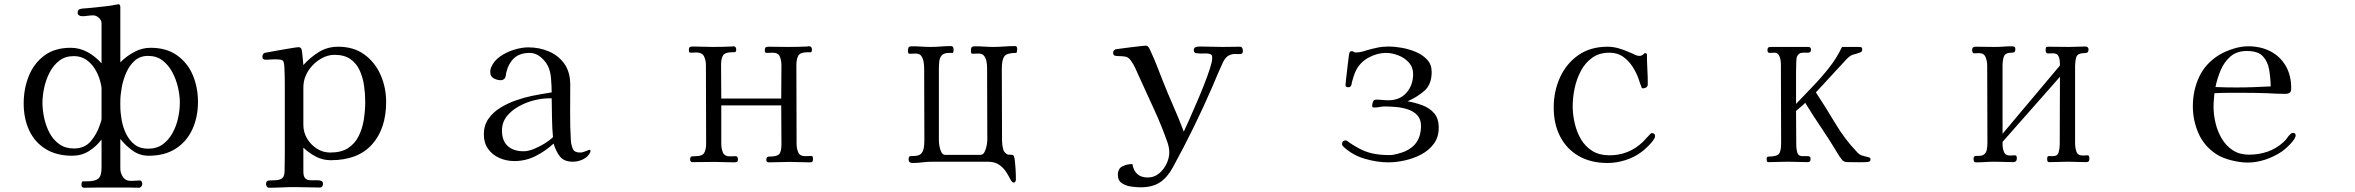

<svg xmlns="http://www.w3.org/2000/svg" viewBox="-20 -760 11040 900"><path d="M456 -344Q456 -353 453.5 -363Q451 -373 449 -382Q441 -411 424.5 -437.5Q408 -464 383.5 -480.5Q359 -497 326 -497Q286 -497 258 -475.5Q230 -454 212.5 -420Q195 -386 187 -348Q179 -310 179 -278Q179 -245 187 -207.5Q195 -170 212 -137.5Q229 -105 257.5 -84.5Q286 -64 326 -64Q377 -64 406 -98.5Q435 -133 449 -177Q451 -184 453.5 -190.5Q456 -197 456 -204ZM823 -279Q823 -312 814.5 -349.5Q806 -387 788 -421Q770 -455 742 -476.5Q714 -498 674 -498Q637 -498 612 -476Q587 -454 572 -420Q557 -386 550.5 -349.5Q544 -313 544 -284V-264Q544 -234 550 -199Q556 -164 571 -133Q586 -102 611 -82.5Q636 -63 674 -63Q715 -63 743 -83.5Q771 -104 789 -137Q807 -170 815 -207.5Q823 -245 823 -279ZM908 -282Q908 -211 881.5 -153.5Q855 -96 803.5 -63Q752 -30 677 -30Q635 -30 601.5 -54Q568 -78 544 -109V26Q543 49 555.5 68.5Q568 88 594 88Q604 88 614.5 87Q625 86 635 86Q641 86 644 91.5Q647 97 647 102Q647 108 642.5 114Q638 120 632 120Q617 120 602.5 119.5Q588 119 574 119H448Q429 119 411 119.5Q393 120 375 120Q362 120 362 107Q362 90 369 90Q376 90 387 90Q424 90 440 78Q456 66 456 26V-106Q431 -73 396.5 -51.5Q362 -30 319 -30Q245 -30 194 -61.5Q143 -93 117 -148.5Q91 -204 91 -275Q91 -343 114.5 -402.5Q138 -462 187 -499Q236 -536 311 -536Q354 -536 391 -515.5Q428 -495 456 -463V-651Q456 -665 443.5 -676.5Q431 -688 417 -688Q404 -688 391 -686Q378 -684 365 -684Q357 -684 350.5 -688Q344 -692 344 -701Q344 -714 354 -717Q362 -720 373.5 -720.5Q385 -721 394 -722Q428 -726 461.5 -729Q495 -732 529 -739Q531 -739 532.5 -739.5Q534 -740 536 -740Q542 -740 544 -730V-468Q572 -496 608.5 -516Q645 -536 686 -536Q760 -536 809.5 -501Q859 -466 883.5 -408.5Q908 -351 908 -282Z M1692 -284Q1692 -320 1686.5 -358.5Q1681 -397 1666 -430Q1651 -463 1622.5 -483Q1594 -503 1548 -503Q1516 -503 1485.5 -485.5Q1455 -468 1433.5 -440Q1412 -412 1405 -380Q1402 -365 1402 -349Q1402 -333 1402 -317Q1402 -281 1402 -245.5Q1402 -210 1402 -174Q1402 -140 1419.5 -110.5Q1437 -81 1465.5 -63Q1494 -45 1528 -45Q1580 -45 1612 -66Q1644 -87 1661.5 -122.5Q1679 -158 1685.5 -200Q1692 -242 1692 -284ZM1790 -282Q1790 -157 1724 -83Q1658 -9 1530 -9Q1493 -9 1460.5 -26Q1428 -43 1402 -68V44Q1402 68 1411.5 76.5Q1421 85 1436 85Q1451 85 1469 85Q1479 85 1486.5 88Q1494 91 1494 103Q1494 108 1490.5 113.5Q1487 119 1480 119Q1450 119 1420.5 118Q1391 117 1361 117Q1331 117 1301 118.5Q1271 120 1241 120Q1234 120 1230.5 114Q1227 108 1227 103Q1227 87 1241 86Q1255 85 1266 85Q1290 85 1302 76Q1314 67 1314 41Q1314 22 1314.5 4Q1315 -14 1315 -33V-291Q1315 -329 1315 -367.5Q1315 -406 1313 -444Q1312 -473 1303.5 -477.5Q1295 -482 1269 -482Q1259 -482 1248 -481Q1237 -480 1226 -480Q1210 -480 1210 -493Q1210 -507 1220 -512Q1221 -512 1236 -515Q1251 -518 1274 -522Q1297 -526 1320 -530Q1343 -534 1359.5 -536.5Q1376 -539 1379 -539Q1389 -539 1393 -530Q1395 -527 1396.5 -511Q1398 -495 1400 -478Q1402 -461 1402 -455Q1434 -491 1474.5 -516Q1515 -541 1565 -541Q1638 -541 1688 -504.5Q1738 -468 1764 -409Q1790 -350 1790 -282Z M2572 -117Q2568 -162 2567.5 -207.5Q2567 -253 2566 -299H2551Q2520 -299 2482.5 -289.5Q2445 -280 2411 -261Q2377 -242 2355 -214Q2333 -186 2333 -148Q2333 -100 2360 -75.5Q2387 -51 2434 -51Q2456 -51 2482 -61.5Q2508 -72 2532.5 -87Q2557 -102 2572 -117ZM2748 -53Q2748 -49 2747 -47Q2737 -25 2713.5 -13.5Q2690 -2 2666 -2Q2624 -2 2605 -26Q2586 -50 2575 -87Q2537 -52 2490.5 -28.5Q2444 -5 2391 -5Q2354 -5 2321 -19.5Q2288 -34 2268 -62Q2248 -90 2248 -130Q2248 -172 2269.5 -203Q2291 -234 2325.5 -255Q2360 -276 2398.5 -289.5Q2437 -303 2471 -310Q2494 -315 2518 -319Q2542 -323 2566 -327Q2566 -355 2563 -392Q2560 -429 2547 -453Q2535 -476 2512.5 -494Q2490 -512 2463 -512Q2417 -512 2390.5 -488Q2364 -464 2353 -420Q2352 -415 2351.5 -409.5Q2351 -404 2349 -399Q2348 -393 2341.5 -388.5Q2335 -384 2329 -384Q2310 -384 2294 -393Q2278 -402 2278 -423Q2278 -435 2282 -444Q2295 -475 2324.5 -495.5Q2354 -516 2390 -527Q2426 -538 2456 -538Q2510 -538 2555 -518Q2600 -498 2626.5 -459.5Q2653 -421 2653 -363Q2653 -298 2652.5 -232Q2652 -166 2656 -100Q2658 -78 2665.5 -61.5Q2673 -45 2699 -45Q2711 -45 2726 -51.5Q2741 -58 2745 -58Q2748 -58 2748 -53Z M3791 -16Q3791 -7 3788.5 -3Q3786 1 3777 1Q3753 1 3729.5 0Q3706 -1 3682 -1Q3657 -1 3633 0Q3609 1 3584 1Q3572 1 3572 -11Q3572 -26 3585 -26Q3622 -26 3632.5 -37.5Q3643 -49 3643 -85Q3643 -131 3642.5 -176Q3642 -221 3642 -266H3361V-85Q3361 -64 3368.5 -45.5Q3376 -27 3402 -27Q3409 -27 3415.5 -27.5Q3422 -28 3429 -28Q3434 -28 3436.5 -24Q3439 -20 3439 -15Q3439 -3 3434 -1Q3429 1 3419 1Q3397 1 3375 0Q3353 -1 3330 -1Q3305 -1 3279 -0.5Q3253 0 3227 0Q3215 0 3215 -12Q3215 -26 3223.5 -27Q3232 -28 3242 -28Q3272 -28 3281 -43.5Q3290 -59 3290 -87Q3290 -179 3289.5 -271Q3289 -363 3289 -454Q3289 -478 3280 -496Q3271 -514 3244 -514Q3238 -514 3231.5 -513.5Q3225 -513 3219 -513Q3212 -513 3210.5 -516.5Q3209 -520 3209 -525Q3209 -536 3213 -539Q3217 -542 3227 -542Q3250 -542 3274 -541Q3298 -540 3321 -540Q3343 -540 3365.5 -540.5Q3388 -541 3410 -542Q3412 -542 3414.5 -542.5Q3417 -543 3419 -543Q3425 -543 3428 -538.5Q3431 -534 3431 -529Q3431 -516 3424.5 -515.5Q3418 -515 3410 -515Q3379 -515 3369.5 -500.5Q3360 -486 3360 -457Q3360 -417 3360.5 -377.5Q3361 -338 3361 -298H3642Q3642 -337 3642.5 -376Q3643 -415 3643 -454Q3643 -476 3635.5 -494.5Q3628 -513 3602 -513Q3595 -513 3588.5 -512.5Q3582 -512 3575 -512Q3568 -512 3566.5 -515.5Q3565 -519 3565 -524Q3565 -535 3569 -538Q3573 -541 3583 -541Q3606 -541 3629 -540.5Q3652 -540 3674 -540Q3697 -540 3719.5 -540.5Q3742 -541 3764 -542Q3766 -543 3769 -543Q3772 -543 3774 -543Q3780 -543 3783 -538.5Q3786 -534 3786 -529Q3786 -515 3780 -515Q3774 -515 3764 -515Q3731 -515 3722 -499Q3713 -483 3713 -453Q3713 -362 3713.5 -269.5Q3714 -177 3714 -85Q3714 -65 3721.5 -46.5Q3729 -28 3754 -28Q3761 -28 3767.5 -28.5Q3774 -29 3781 -29Q3788 -29 3789.5 -25Q3791 -21 3791 -16Z M4748 -528Q4748 -525 4747 -518.5Q4746 -512 4742 -512Q4699 -512 4687.5 -495.5Q4676 -479 4676 -438Q4676 -353 4676.5 -269Q4677 -185 4677 -101Q4677 -84 4681.5 -63.5Q4686 -43 4705 -35H4715Q4728 -35 4731 -31Q4734 -27 4736 -15Q4742 33 4742 82Q4742 86 4739.5 91Q4737 96 4732 96Q4724 96 4716.5 81Q4709 66 4697 47Q4685 28 4664.5 13Q4644 -2 4609 -2H4351Q4327 -2 4304 1Q4281 4 4258 4Q4239 4 4239 -13Q4239 -27 4246.5 -28Q4254 -29 4264 -29Q4288 -29 4298 -40Q4308 -51 4310.5 -68Q4313 -85 4313 -103Q4313 -187 4312.5 -271Q4312 -355 4312 -440Q4312 -453 4309.5 -469Q4307 -485 4299 -497Q4291 -509 4273 -509Q4266 -509 4259.5 -508.5Q4253 -508 4246 -508Q4239 -508 4237.5 -511.5Q4236 -515 4236 -520Q4236 -533 4239 -538Q4242 -543 4256 -543Q4278 -543 4299.5 -541.5Q4321 -540 4343 -540Q4366 -540 4390 -542Q4414 -544 4438 -544Q4450 -544 4450 -528Q4450 -512 4445 -512Q4440 -512 4429 -512Q4405 -512 4395 -501Q4385 -490 4383 -473Q4381 -456 4381 -438V-101Q4381 -92 4383.5 -76Q4386 -60 4392.5 -47Q4399 -34 4411 -34H4576Q4588 -34 4595 -47.5Q4602 -61 4605 -78Q4608 -95 4608 -103Q4608 -187 4607.5 -271Q4607 -355 4607 -440Q4607 -454 4604.5 -470Q4602 -486 4593.5 -497.5Q4585 -509 4567 -509Q4560 -509 4553.5 -508.5Q4547 -508 4541 -508Q4534 -508 4532.5 -511.5Q4531 -515 4531 -520Q4531 -532 4534 -537.5Q4537 -543 4551 -543Q4572 -543 4593.5 -541.5Q4615 -540 4637 -540Q4662 -540 4687 -542Q4712 -544 4737 -544Q4745 -544 4746.5 -539Q4748 -534 4748 -528Z M5806 -522Q5806 -508 5796.5 -507Q5787 -506 5772.5 -507Q5758 -508 5742 -501Q5726 -494 5713 -469Q5700 -441 5688 -413Q5676 -385 5664 -356Q5622 -259 5575.5 -164Q5529 -69 5478 24Q5452 72 5417 95Q5382 118 5326 118Q5307 118 5282 114.5Q5257 111 5238.5 98.5Q5220 86 5220 60Q5220 30 5241.5 19.5Q5263 9 5288 9Q5299 72 5360 72Q5390 72 5412.5 53.5Q5435 35 5448 8Q5461 -19 5461 -46Q5461 -67 5453 -91Q5425 -171 5389.5 -248Q5354 -325 5319 -402Q5311 -420 5302 -440Q5293 -460 5281 -476Q5270 -492 5255.5 -494.5Q5241 -497 5224 -497Q5214 -497 5206 -499Q5198 -501 5198 -513Q5198 -520 5201 -523Q5204 -526 5209 -529Q5211 -529 5231 -532Q5251 -535 5277 -538Q5303 -541 5324.5 -543.5Q5346 -546 5350 -546Q5360 -546 5366 -535.5Q5372 -525 5375 -517Q5390 -485 5403 -451.5Q5416 -418 5429 -385Q5453 -324 5479.5 -264Q5506 -204 5529 -143Q5537 -159 5552.5 -194.5Q5568 -230 5587 -273.5Q5606 -317 5623 -360Q5640 -403 5651 -437Q5662 -471 5662 -485V-493Q5662 -504 5651.5 -507Q5641 -510 5628.5 -509.5Q5616 -509 5609 -509Q5601 -509 5588.5 -510.5Q5576 -512 5576 -524Q5576 -536 5584.5 -539Q5593 -542 5603 -542Q5630 -542 5657 -541Q5684 -540 5711 -540Q5731 -540 5751.5 -540.5Q5772 -541 5792 -541Q5800 -541 5803 -535Q5806 -529 5806 -522Z M6724 -161Q6724 -117 6701 -86Q6678 -55 6642 -36Q6606 -17 6565 -8Q6524 1 6488 1Q6435 1 6378.5 -15.5Q6322 -32 6281 -69Q6278 -72 6274.5 -75.5Q6271 -79 6271 -84Q6271 -95 6276.5 -98.5Q6282 -102 6288 -102Q6291 -102 6295.5 -99Q6300 -96 6302 -94Q6335 -71 6364 -57.5Q6393 -44 6424.5 -38.5Q6456 -33 6496 -33Q6509 -33 6531 -39Q6553 -45 6565 -50Q6641 -83 6641 -169Q6641 -201 6624 -219.5Q6607 -238 6580 -247Q6553 -256 6524 -258.5Q6495 -261 6471 -261Q6459 -261 6447 -258.5Q6435 -256 6423 -256Q6419 -256 6415.5 -257Q6412 -258 6412 -263Q6412 -272 6415.5 -282.5Q6419 -293 6430 -293Q6444 -293 6458.5 -291.5Q6473 -290 6488 -290Q6542 -290 6573 -325.5Q6604 -361 6604 -413Q6604 -445 6584 -467Q6564 -489 6534.5 -500.5Q6505 -512 6477 -512Q6437 -512 6398 -491.5Q6359 -471 6339 -435Q6332 -422 6327 -407.5Q6322 -393 6318 -378Q6317 -374 6316 -368Q6315 -362 6313 -358Q6309 -351 6300 -351Q6296 -351 6291.5 -353Q6287 -355 6287 -360Q6287 -365 6289.5 -388Q6292 -411 6295.5 -439Q6299 -467 6301.5 -488.5Q6304 -510 6305 -511Q6307 -516 6309 -518Q6311 -520 6317 -520Q6322 -520 6326 -517Q6330 -514 6334 -514Q6347 -514 6359 -516.5Q6371 -519 6382 -523Q6409 -531 6435.5 -536.5Q6462 -542 6490 -542Q6516 -542 6550.5 -536Q6585 -530 6617 -516.5Q6649 -503 6670 -480Q6691 -457 6691 -423Q6691 -365 6658 -335.5Q6625 -306 6578 -285Q6614 -279 6647.5 -266.5Q6681 -254 6702.5 -229.5Q6724 -205 6724 -161Z M7738 -123Q7738 -117 7735.5 -112Q7733 -107 7729 -102Q7721 -90 7702.5 -72Q7684 -54 7672 -46Q7640 -22 7598 -9Q7556 4 7516 4Q7437 4 7380.5 -28.5Q7324 -61 7293.5 -119.5Q7263 -178 7263 -256Q7263 -332 7292.5 -397Q7322 -462 7378.5 -501.5Q7435 -541 7516 -541Q7542 -541 7569 -533Q7596 -525 7620 -514Q7631 -510 7642.5 -504Q7654 -498 7666 -498Q7671 -498 7676 -500.5Q7681 -503 7685 -507Q7687 -511 7691 -511Q7700 -511 7700 -504Q7700 -470 7702 -435.5Q7704 -401 7704 -366Q7704 -356 7697.5 -351Q7691 -346 7682 -346Q7674 -346 7675 -351Q7671 -360 7667.5 -370Q7664 -380 7661 -390Q7650 -421 7631.5 -449Q7613 -477 7587 -495Q7561 -513 7524 -513Q7476 -513 7443 -489Q7410 -465 7390 -427Q7370 -389 7361 -345.5Q7352 -302 7352 -263Q7352 -223 7361.5 -182Q7371 -141 7391 -107Q7411 -73 7444 -52.5Q7477 -32 7524 -32Q7614 -32 7679 -93Q7688 -102 7696.5 -111.5Q7705 -121 7715 -131Q7717 -133 7718.5 -134.5Q7720 -136 7724 -136Q7729 -136 7733.5 -133Q7738 -130 7738 -123Z M8748 -12Q8748 -3 8737 -1Q8721 1 8692.5 0.5Q8664 0 8645 0Q8638 0 8631 -1Q8624 -2 8617 -8Q8610 -16 8603.5 -25.5Q8597 -35 8592 -44Q8556 -104 8517 -161.5Q8478 -219 8442 -278Q8432 -268 8421 -259Q8410 -250 8399 -240Q8399 -200 8399.5 -159.5Q8400 -119 8400 -79Q8400 -63 8404.5 -45.5Q8409 -28 8430 -28H8454Q8467 -28 8467 -16Q8467 -6 8463.5 -3Q8460 0 8450 0Q8428 0 8406.5 -1Q8385 -2 8363 -2Q8340 -2 8316.5 -1Q8293 0 8270 0Q8263 0 8262 -6Q8261 -12 8261 -16Q8261 -19 8263 -22.5Q8265 -26 8269 -26Q8307 -26 8318 -38Q8329 -50 8329 -88Q8329 -180 8328.5 -272.5Q8328 -365 8328 -457Q8328 -467 8326 -480Q8324 -493 8317.5 -503Q8311 -513 8297 -513Q8292 -513 8286.5 -512.5Q8281 -512 8276 -512Q8265 -512 8265 -524Q8265 -534 8268.5 -537Q8272 -540 8281 -540H8456Q8469 -540 8469 -527Q8469 -513 8454.5 -513Q8440 -513 8431 -513Q8411 -513 8403 -494Q8401 -490 8400 -469Q8399 -448 8399 -421.5Q8399 -395 8399 -373Q8399 -351 8399 -344V-273Q8437 -313 8477.5 -355Q8518 -397 8553.5 -442Q8589 -487 8613 -537Q8615 -540 8616 -540H8690Q8698 -540 8703.5 -539Q8709 -538 8709 -528Q8709 -517 8699 -514Q8680 -507 8667 -504Q8654 -501 8637 -484L8492 -327Q8538 -257 8583 -181.5Q8628 -106 8686 -46Q8698 -33 8710 -30.5Q8722 -28 8738 -23Q8743 -22 8745.5 -20Q8748 -18 8748 -12Z M9774 -17Q9774 -7 9770.5 -3.5Q9767 0 9757 0Q9736 0 9715.5 -1Q9695 -2 9675 -2Q9653 -2 9630.5 -1Q9608 0 9586 0Q9579 0 9577.5 -5Q9576 -10 9576 -15Q9576 -29 9584 -28.5Q9592 -28 9602 -28Q9625 -28 9630 -46.5Q9635 -65 9635 -83L9636 -400L9367 -95V-82Q9367 -65 9373.5 -48Q9380 -31 9402 -31Q9408 -31 9413.5 -31.5Q9419 -32 9426 -32Q9431 -32 9432.5 -27.5Q9434 -23 9434 -18Q9434 0 9417 0Q9395 0 9374 -1Q9353 -2 9331 -2Q9309 -2 9286.5 -0.5Q9264 1 9242 1Q9235 1 9233 -4Q9231 -9 9231 -14Q9231 -27 9238.5 -28.5Q9246 -30 9257 -29.5Q9268 -29 9277 -34Q9290 -42 9293 -58Q9296 -74 9296 -87Q9296 -179 9295.5 -270.5Q9295 -362 9295 -453Q9295 -473 9287.5 -492Q9280 -511 9256 -511Q9250 -511 9245 -510.5Q9240 -510 9235 -510Q9229 -510 9226.5 -515.5Q9224 -521 9224 -525Q9224 -541 9239 -541Q9262 -541 9285.5 -540.5Q9309 -540 9332 -540Q9352 -540 9371.5 -541.5Q9391 -543 9410 -543Q9418 -543 9422.5 -540.5Q9427 -538 9427 -530Q9427 -520 9423 -516.5Q9419 -513 9409 -513Q9380 -513 9373.5 -495.5Q9367 -478 9367 -454V-133L9636 -453Q9636 -465 9634.5 -478.5Q9633 -492 9626.5 -501Q9620 -510 9603 -510Q9591 -510 9580 -509.5Q9569 -509 9569 -525Q9569 -534 9570.5 -537.5Q9572 -541 9582 -541Q9607 -541 9632 -540.5Q9657 -540 9682 -540Q9700 -540 9718 -541Q9736 -542 9754 -542Q9770 -542 9770 -528Q9770 -512 9756.5 -511.5Q9743 -511 9732 -509Q9714 -505 9710.5 -485Q9707 -465 9707 -451V-88Q9707 -69 9713 -50Q9719 -31 9743 -31Q9748 -31 9754 -31.5Q9760 -32 9766 -32Q9771 -32 9772.5 -27Q9774 -22 9774 -17Z M10624 -355Q10623 -396 10616.5 -434Q10610 -472 10587 -496.5Q10564 -521 10512 -521Q10465 -521 10435.5 -495.5Q10406 -470 10389.5 -431Q10373 -392 10365 -352Q10389 -351 10413.5 -350.5Q10438 -350 10462 -350Q10503 -350 10543.5 -351.5Q10584 -353 10624 -355ZM10741 -124Q10741 -120 10739 -118Q10736 -108 10724 -94Q10712 -80 10698 -67.5Q10684 -55 10675 -49Q10641 -26 10599 -12Q10557 2 10516 2Q10482 2 10439.5 -8.5Q10397 -19 10368 -38Q10311 -76 10285 -136Q10259 -196 10259 -262Q10259 -336 10288.5 -399.5Q10318 -463 10383 -503Q10412 -520 10448.5 -531.5Q10485 -543 10518 -543Q10578 -543 10623.5 -519Q10669 -495 10694.5 -451Q10720 -407 10720 -346Q10720 -330 10712.5 -325Q10705 -320 10690 -320Q10670 -320 10649.5 -321Q10629 -322 10609 -323Q10581 -324 10553 -324.5Q10525 -325 10496 -325Q10462 -325 10428 -325Q10394 -325 10360 -323Q10359 -307 10357.5 -291.5Q10356 -276 10356 -260Q10356 -222 10365.5 -182.5Q10375 -143 10395 -109.5Q10415 -76 10446.5 -55.5Q10478 -35 10522 -35Q10568 -35 10609 -49Q10650 -63 10684 -94Q10694 -103 10701 -113.5Q10708 -124 10718 -133Q10722 -137 10729 -137Q10741 -137 10741 -124Z"/></svg>

Font: Kaisei Decol
Style: Regular
Weight: 400
Designer: Font-Kai, 金井和夫
Foundry: KAZUO KANAI
Version: Version 5.003